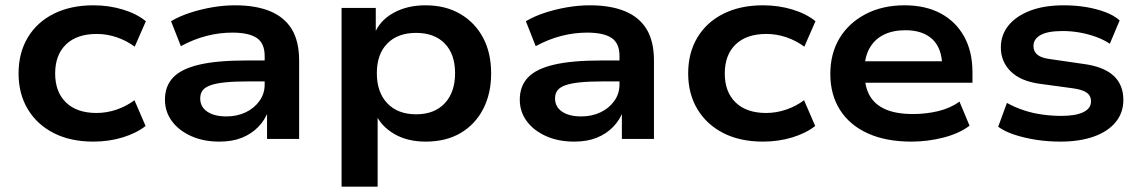

<svg xmlns="http://www.w3.org/2000/svg" viewBox="-20 -524 4301 724"><path d="M332 10Q246 10 183 -22Q120 -54 85 -112Q50 -170 50 -247Q50 -325 85 -383Q120 -441 183.5 -472.5Q247 -504 332 -504Q391 -504 443.5 -488Q496 -472 530 -444L488 -348Q457 -371 420 -383.5Q383 -396 345 -396Q270 -396 229 -356.5Q188 -317 188 -247Q188 -177 229 -137.5Q270 -98 344 -98Q382 -98 419 -110.5Q456 -123 487 -146L529 -49Q495 -22 443 -6Q391 10 332 10Z M807 10Q747 10 700.5 -11Q654 -32 628 -67.5Q602 -103 602 -148Q602 -199 632.5 -231.5Q663 -264 730.5 -280Q798 -296 911 -296H996V-217H915Q864 -217 829.5 -213.5Q795 -210 774 -202.5Q753 -195 744 -183Q735 -171 735 -153Q735 -121 761.5 -103Q788 -85 834 -85Q874 -85 906.5 -100.5Q939 -116 958.5 -143.5Q978 -171 978 -205V-313Q978 -361 948 -381Q918 -401 856 -401Q807 -401 758.5 -388.5Q710 -376 662 -350L625 -444Q657 -463 697 -476Q737 -489 780.5 -496.5Q824 -504 866 -504Q945 -504 999 -481.5Q1053 -459 1080.5 -413.5Q1108 -368 1108 -295V0H987V-105L992 -106Q979 -71 953.5 -45Q928 -19 892 -4.5Q856 10 807 10Z M1268 180V-494H1397V-394H1391Q1411 -446 1463 -475Q1515 -504 1584 -504Q1660 -504 1715.5 -471.5Q1771 -439 1801.5 -382Q1832 -325 1832 -247Q1832 -171 1802 -113Q1772 -55 1717 -22.5Q1662 10 1585 10Q1516 10 1466.5 -19Q1417 -48 1396 -95H1404V180ZM1549 -93Q1618 -93 1657 -134.5Q1696 -176 1696 -248Q1696 -320 1657 -360Q1618 -400 1549 -400Q1480 -400 1440.5 -360Q1401 -320 1401 -248Q1401 -176 1440.5 -134.5Q1480 -93 1549 -93Z M2145 10Q2085 10 2038.5 -11Q1992 -32 1966 -67.5Q1940 -103 1940 -148Q1940 -199 1970.5 -231.5Q2001 -264 2068.5 -280Q2136 -296 2249 -296H2334V-217H2253Q2202 -217 2167.5 -213.5Q2133 -210 2112 -202.5Q2091 -195 2082 -183Q2073 -171 2073 -153Q2073 -121 2099.5 -103Q2126 -85 2172 -85Q2212 -85 2244.5 -100.5Q2277 -116 2296.5 -143.5Q2316 -171 2316 -205V-313Q2316 -361 2286 -381Q2256 -401 2194 -401Q2145 -401 2096.5 -388.5Q2048 -376 2000 -350L1963 -444Q1995 -463 2035 -476Q2075 -489 2118.5 -496.5Q2162 -504 2204 -504Q2283 -504 2337 -481.5Q2391 -459 2418.5 -413.5Q2446 -368 2446 -295V0H2325V-105L2330 -106Q2317 -71 2291.5 -45Q2266 -19 2230 -4.5Q2194 10 2145 10Z M2857 10Q2771 10 2708 -22Q2645 -54 2610 -112Q2575 -170 2575 -247Q2575 -325 2610 -383Q2645 -441 2708.5 -472.5Q2772 -504 2857 -504Q2916 -504 2968.5 -488Q3021 -472 3055 -444L3013 -348Q2982 -371 2945 -383.5Q2908 -396 2870 -396Q2795 -396 2754 -356.5Q2713 -317 2713 -247Q2713 -177 2754 -137.5Q2795 -98 2869 -98Q2907 -98 2944 -110.5Q2981 -123 3012 -146L3054 -49Q3020 -22 2968 -6Q2916 10 2857 10Z M3417 10Q3321 10 3252.5 -21Q3184 -52 3147.5 -109.5Q3111 -167 3111 -245Q3111 -322 3145.5 -379.5Q3180 -437 3243.5 -470.5Q3307 -504 3391 -504Q3470 -504 3527 -473.5Q3584 -443 3615.5 -386.5Q3647 -330 3647 -251V-212H3219V-293H3552L3533 -275Q3532 -342 3496 -376Q3460 -410 3394 -410Q3346 -410 3311.5 -392.5Q3277 -375 3258.5 -341.5Q3240 -308 3240 -261V-250Q3240 -198 3259.5 -163.5Q3279 -129 3319.5 -111.5Q3360 -94 3423 -94Q3472 -94 3518 -105Q3564 -116 3598 -141L3636 -50Q3598 -21 3538.5 -5.5Q3479 10 3417 10Z M3979 10Q3930 10 3886 3Q3842 -4 3805.5 -16Q3769 -28 3744 -46L3777 -136Q3805 -120 3839.5 -108.5Q3874 -97 3910.5 -92Q3947 -87 3982 -87Q4036 -87 4065 -101Q4094 -115 4094 -142Q4094 -163 4078 -174.5Q4062 -186 4026 -191L3901 -208Q3828 -218 3791 -255Q3754 -292 3754 -345Q3754 -392 3782.5 -427.5Q3811 -463 3864 -483.5Q3917 -504 3991 -504Q4035 -504 4074.5 -497.5Q4114 -491 4147.5 -478.5Q4181 -466 4202 -447L4165 -359Q4141 -375 4111.5 -385.5Q4082 -396 4050.5 -401.5Q4019 -407 3987 -407Q3931 -407 3904 -392Q3877 -377 3877 -350Q3877 -330 3892 -317.5Q3907 -305 3941 -301L4065 -283Q4141 -273 4178.5 -239Q4216 -205 4216 -147Q4216 -99 4187 -63.5Q4158 -28 4104.5 -9Q4051 10 3979 10Z"/></svg>

Font: Nunito Sans 10pt SemiExpanded
Style: Bold
Weight: 700
Width: 6
Designer: Vernon Adams
Foundry: Vernon Adams
Version: Version 3.101;gftools[0.9.27]